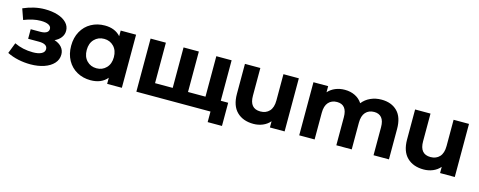

<svg xmlns="http://www.w3.org/2000/svg" viewBox="-30 -1160 4689 1879"><g transform="rotate(15 2314.0 -220.5)"><path d="M525 -160Q525 -109 490 -70.5Q455 -32 394 -11Q333 10 256 10Q193 10 132 -3Q71 -16 19 -42L61 -151Q146 -110 249 -110Q304 -110 335.5 -126.5Q367 -143 367 -173Q367 -199 345 -212.5Q323 -226 281 -226H171V-323H267Q308 -323 330 -336Q352 -349 352 -374Q352 -400 324.5 -414Q297 -428 246 -428Q168 -428 76 -391L38 -499Q150 -548 256 -548Q329 -548 386.5 -530Q444 -512 477 -477.5Q510 -443 510 -397Q510 -359 487 -328.5Q464 -298 424 -280Q472 -265 498.5 -234Q525 -203 525 -160Z M1181 -538V0H1032V-62Q974 8 864 8Q788 8 726.5 -26Q665 -60 630 -123Q595 -186 595 -269Q595 -352 630 -415Q665 -478 726.5 -512Q788 -546 864 -546Q967 -546 1025 -481V-538ZM1028 -269Q1028 -337 989 -377.5Q950 -418 891 -418Q831 -418 792 -377.5Q753 -337 753 -269Q753 -201 792 -160.5Q831 -120 891 -120Q950 -120 989 -160.5Q1028 -201 1028 -269Z M2149 -538V0H1328V-538H1483V-128H1662V-538H1817V-128H1994V-538ZM2224 -128V107H2079V0H1990V-128Z M2830 -538V0H2681V-63Q2651 -28 2607.5 -10Q2564 8 2515 8Q2409 8 2346.5 -53Q2284 -114 2284 -234V-538H2440V-257Q2440 -127 2549 -127Q2606 -127 2640 -163.5Q2674 -200 2674 -272V-538Z M3887 -308V0H3731V-284Q3731 -348 3704.5 -379.5Q3678 -411 3629 -411Q3574 -411 3542 -375.5Q3510 -340 3510 -270V0H3354V-284Q3354 -411 3252 -411Q3198 -411 3166 -375.5Q3134 -340 3134 -270V0H2978V-538H3127V-476Q3157 -510 3200.5 -528Q3244 -546 3296 -546Q3353 -546 3399 -523.5Q3445 -501 3473 -458Q3506 -500 3556.5 -523Q3607 -546 3667 -546Q3768 -546 3827.5 -486.5Q3887 -427 3887 -308Z M4554 -538V0H4405V-63Q4375 -28 4331.5 -10Q4288 8 4239 8Q4133 8 4070.5 -53Q4008 -114 4008 -234V-538H4164V-257Q4164 -127 4273 -127Q4330 -127 4364 -163.5Q4398 -200 4398 -272V-538Z"/></g></svg>

Font: Montserrat Alternates
Style: Bold
Weight: 700
Designer: Julieta Ulanovsky
Foundry: Julieta Ulanovsky
Version: Version 7.200